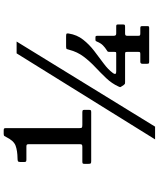

<svg xmlns="http://www.w3.org/2000/svg" viewBox="70 -900 860 1040"><g transform="rotate(-90 500.0 -380.0)"><path d="M132.5 -331.5V-353Q132.5 -361 135.5 -362.5Q138.5 -364 146.5 -364H224.5Q234 -364 236.5 -366.8Q239 -369.5 239 -378.5V-653Q239 -661.5 236.8 -664.2Q234.5 -667 226.5 -667H156Q149 -667 145.8 -668.8Q142.5 -670.5 142.5 -678V-700.5Q142.5 -710.5 147 -712.8Q151.5 -715 161 -715Q203.5 -715.5 230.8 -725.5Q258 -735.5 278 -777Q281 -783 283.5 -786.5Q286 -790 295.5 -790H312.5Q320.5 -790 323.2 -788.2Q326 -786.5 326 -779V-380Q326 -369 329.2 -366.5Q332.5 -364 344 -364H410.5Q417 -364 421 -362.5Q425 -361 425 -353.5V-331Q425 -321.5 423.2 -318.8Q421.5 -316 412.5 -316H147.5Q137.5 -316 135 -318.5Q132.5 -321 132.5 -331.5ZM731 -720H795L334 30H265ZM878.5 -39V-11.5Q878.5 -5 876.2 -3.5Q874 -2 867.5 -2H687.5Q679.5 -2 677 -3.8Q674.5 -5.5 674.5 -14V-38.5Q674.5 -50 685.5 -50H728Q735 -50 737 -52Q739 -54 739 -61.5V-118.5Q739 -128.5 737.2 -130.5Q735.5 -132.5 726 -132.5H576Q567.5 -132.5 565.2 -134Q563 -135.5 559.5 -140L551 -153Q547.5 -157.5 548.2 -160.2Q549 -163 551.5 -168.5Q568 -204.5 596.5 -234.5Q625 -264.5 656.2 -293.8Q687.5 -323 713.2 -357Q739 -391 750.5 -435.5Q752.5 -443.5 754.2 -447.8Q756 -452 767 -452H823.5Q834 -452 837 -449.8Q840 -447.5 838.5 -438Q831.5 -393 805.2 -359.8Q779 -326.5 744.5 -300Q710 -273.5 677 -249.2Q644 -225 624.5 -198.5Q619 -191.5 619.5 -186Q620 -180.5 635 -180.5H730.5Q737 -180.5 738 -182.5Q739 -184.5 739 -191V-216.5Q739 -225.5 741.2 -227.2Q743.5 -229 749 -232.5Q762 -240.5 774 -252.2Q786 -264 794 -283.5Q796 -288 797.5 -290.5Q799 -293 805.5 -293H816Q822.5 -293 824.2 -291.2Q826 -289.5 826 -283.5V-196Q826 -188 828.5 -184.2Q831 -180.5 839 -180.5H877.5Q884 -180.5 885.8 -178.2Q887.5 -176 887.5 -169.5V-145.5Q887.5 -137 885.5 -134.8Q883.5 -132.5 875 -132.5H839.5Q831.5 -132.5 828.8 -130Q826 -127.5 826 -119.5V-63Q826 -54.5 828.2 -52.2Q830.5 -50 839.5 -50H866.5Q874 -50 876.2 -48.2Q878.5 -46.5 878.5 -39Z"/></g></svg>

Font: Besley*
Style: Bold
Weight: 700
Designer: Owen Earl
Foundry: indestructible type*
Version: Version 2.000; ttfautohint (v1.8.3)